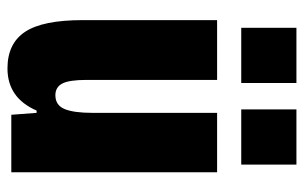

<svg xmlns="http://www.w3.org/2000/svg" viewBox="-166 -618 794 501"><g transform="rotate(90 230.5 -367.0)"><path d="M52 -600V-744H196V-600ZM265 -600V-744H409V-600ZM158 10Q93 10 62.5 -36Q32 -82 32 -186V-537H188V-197Q188 -151 197.5 -133Q207 -115 228 -115Q254 -115 264 -139Q274 -163 274 -212V-537H429V0H279L274 -66H268Q235 10 158 10Z"/></g></svg>

Font: Mona Sans Condensed ExtraBold
Style: Regular
Weight: 800
Width: 3
Designer: Deni Anggara
Foundry: GitHub
Version: Version 1.001;gftools[0.9.33]